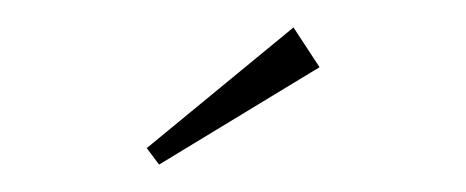

<svg xmlns="http://www.w3.org/2000/svg" viewBox="-20 -529 340 140"><path d="M194 -509 87 -421 96 -409 213 -480Z"/></svg>

Font: Clicker Script
Style: Regular
Weight: 400
Designer: Astigmatic (AOETI)
Foundry: Astigmatic (AOETI)
Version: Version 1.000